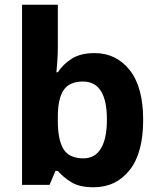

<svg xmlns="http://www.w3.org/2000/svg" viewBox="-20 -780 672 810"><path d="M224 -583Q224 -552 222 -524Q220 -496 218 -475H224Q246 -509 283 -532.5Q320 -556 379 -556Q470 -556 527 -484.5Q584 -413 584 -274Q584 -134 526.5 -62Q469 10 375 10Q315 10 280.5 -11.5Q246 -33 224 -59H214L189 0H73V-760H224ZM330 -436Q273 -436 248.5 -400Q224 -364 224 -287V-269Q224 -191 247.5 -151.5Q271 -112 332 -112Q381 -112 406 -154Q431 -196 431 -276Q431 -436 330 -436Z"/></svg>

Font: Noto Sans Thai Looped
Style: Bold
Weight: 700
Designer: Sasikarn Vongin, Ben Mitchell
Foundry: The Fontpad Ltd
Version: Version 1.001; ttfautohint (v1.8.4.7-5d5b)